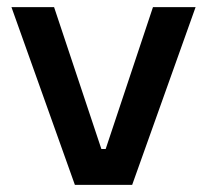

<svg xmlns="http://www.w3.org/2000/svg" viewBox="-20 -516 578 536"><path d="M12 -496 189 0H349L526 -496H407L275 -100H263L131 -496Z"/></svg>

Font: Space Text SemiBold
Style: Regular
Weight: 600
Designer: Florian Karsten (Space Text), Colophon Foundry (Space Mono)
Foundry: Florian Karsten
Version: Version 1.003;PS 001.003;hotconv 1.0.88;makeotf.lib2.5.64775